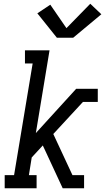

<svg xmlns="http://www.w3.org/2000/svg" viewBox="-20 -1003 560 1023"><path d="M5 0V-70H55L154 -665H113V-735H244L171 -294L386 -530H501V-460H422L264 -289L366 -70H428V0H314L223 -196L208 -228L149 -164L134 -70H175V0ZM283 -802 179 -932 248 -978 334 -853 461 -983 520 -927 370 -802Z"/></svg>

Font: Iosevka Slab Oblique
Style: Regular
Weight: 400
Italic angle: -9°
Monospace: yes
Designer: Belleve Invis
Foundry: Belleve Invis
Version: Version 11.1.1; ttfautohint (v1.8.3)